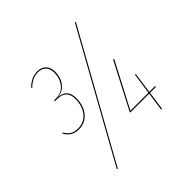

<svg xmlns="http://www.w3.org/2000/svg" viewBox="-203 -909 1150 1150"><g transform="rotate(-45 372.0 -334.0)"><path d="M594.2 -735.4 600.6 -732.9 156.7 66.4 150.4 64ZM279.8 -408.7Q279.8 -345.2 246.3 -304.9Q212.9 -264.6 158.2 -264.6Q99.1 -264.6 70.8 -316.4L76.7 -320.3Q91.3 -294.4 110.4 -283.2Q129.4 -272 158.2 -272Q210.4 -272 241.5 -310.5Q272.5 -349.1 272.5 -408.7Q272.5 -485.8 193.4 -485.8H174.3L176.8 -493.2H194.8Q239.7 -493.2 267.1 -527.3Q294.4 -561.5 294.4 -608.9Q294.4 -642.1 276.6 -661.4Q258.8 -680.7 227.1 -680.7Q178.2 -680.7 136.2 -638.2L132.3 -643.6Q175.8 -687.5 227.1 -687.5Q262.7 -687.5 282.5 -666.3Q302.2 -645 302.2 -608.9Q302.2 -561.5 276.6 -528.3Q251 -495.1 208.5 -490.2Q279.8 -484.4 279.8 -408.7ZM664.6 -126 663.6 -118.7H614.3L597.7 0H590.3L606.9 -118.7H446.8L447.8 -125.5L599.1 -416.5L606 -413.6L455.6 -126H607.9L627 -258.8H633.8L615.2 -126Z"/></g></svg>

Font: Fira Sans Compressed Eight
Style: Italic
Weight: 100
Width: 3
Italic angle: -8°
Designer: Carrois Corporate & Edenspiekermann AG
Foundry: Carrois Corporate GbR & Edenspiekermann AG
Version: Version 4.203;PS 004.203;hotconv 1.0.88;makeotf.lib2.5.64775